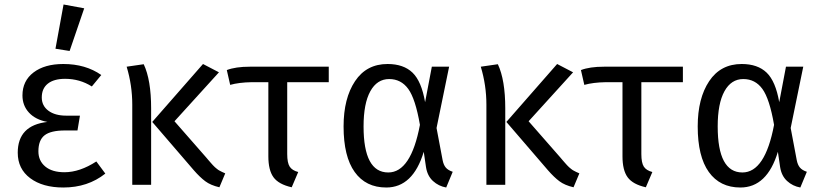

<svg xmlns="http://www.w3.org/2000/svg" viewBox="-20 -823 3660 855"><path d="M262 -538Q361 -538 431 -489L389 -438Q335 -472 270 -472Q220 -472 193 -450.5Q166 -429 166 -389Q166 -352 195.5 -330Q225 -308 275 -308H336L325 -242H269Q206 -242 178.5 -220.5Q151 -199 151 -149Q151 -107 181.5 -81.5Q212 -56 267 -56Q335 -56 409 -104L449 -50Q371 12 262 12Q170 12 114.5 -29.5Q59 -71 59 -143Q59 -265 191 -280Q138 -290 109 -321.5Q80 -353 80 -398Q80 -463 129.5 -500.5Q179 -538 262 -538ZM355 -786 290 -596 227 -606 263 -803Z M544 -526 620 -537Q653 -467 653 -340V0H569V-357Q569 -443 544 -526ZM955 -501 757 -283 898 -122Q901 -118 909 -109Q917 -100 919.5 -97Q922 -94 928 -87.5Q934 -81 937 -78.5Q940 -76 946 -71Q952 -66 957 -63.5Q962 -61 968.5 -57.5Q975 -54 983 -51L957 11Q918 2 894 -16Q870 -34 843 -65L658 -280L884 -538Z M1259 -457V-137Q1259 -98 1270 -81Q1281 -64 1308 -57L1279 11Q1221 -2 1198 -33.5Q1175 -65 1175 -127V-457H1100Q1044 -456 1005 -445L990 -511Q1029 -526 1093 -526H1444V-457Z M1713 -471Q1659 -471 1629 -416.5Q1599 -362 1599 -260Q1599 -55 1709 -55Q1810 -55 1850 -267Q1830 -383 1798 -427Q1766 -471 1713 -471ZM1706 -538Q1777 -538 1817 -499.5Q1857 -461 1873 -368L1903 -526H1980L1924 -253L1951 -110Q1955 -89 1965 -77Q1975 -65 1996 -58L1967 12Q1933 6 1908 -17Q1883 -40 1877 -79L1867 -147Q1819 12 1700 12Q1609 12 1559.5 -57Q1510 -126 1510 -260Q1510 -385 1561 -461.5Q1612 -538 1706 -538Z M2121 -526 2197 -537Q2230 -467 2230 -340V0H2146V-357Q2146 -443 2121 -526ZM2532 -501 2334 -283 2475 -122Q2478 -118 2486 -109Q2494 -100 2496.5 -97Q2499 -94 2505 -87.5Q2511 -81 2514 -78.5Q2517 -76 2523 -71Q2529 -66 2534 -63.5Q2539 -61 2545.5 -57.5Q2552 -54 2560 -51L2534 11Q2495 2 2471 -16Q2447 -34 2420 -65L2235 -280L2461 -538Z M2836 -457V-137Q2836 -98 2847 -81Q2858 -64 2885 -57L2856 11Q2798 -2 2775 -33.5Q2752 -65 2752 -127V-457H2677Q2621 -456 2582 -445L2567 -511Q2606 -526 2670 -526H3021V-457Z M3290 -471Q3236 -471 3206 -416.5Q3176 -362 3176 -260Q3176 -55 3286 -55Q3387 -55 3427 -267Q3407 -383 3375 -427Q3343 -471 3290 -471ZM3283 -538Q3354 -538 3394 -499.5Q3434 -461 3450 -368L3480 -526H3557L3501 -253L3528 -110Q3532 -89 3542 -77Q3552 -65 3573 -58L3544 12Q3510 6 3485 -17Q3460 -40 3454 -79L3444 -147Q3396 12 3277 12Q3186 12 3136.5 -57Q3087 -126 3087 -260Q3087 -385 3138 -461.5Q3189 -538 3283 -538Z"/></svg>

Font: FiraSans
Style: Regular
Weight: 350
Designer: Carrois Corporate & Edenspiekermann AG
Foundry: Carrois Corporate GbR & Edenspiekermann AG
Version: Version 3.106;PS 003.106;hotconv 1.0.70;makeotf.lib2.5.58329